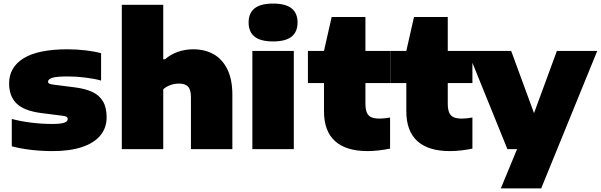

<svg xmlns="http://www.w3.org/2000/svg" viewBox="-20 -835 3364 1075"><path d="M46 -16V-169Q94 -156 153.8 -148.5Q213.5 -141 271 -141Q319.5 -141 339.2 -147.8Q359 -154.5 359 -168Q359 -176.5 353 -180.8Q347 -185 329 -187L211 -202Q114.5 -214.5 72.8 -255.5Q31 -296.5 31 -368Q31 -458.5 112.2 -508.8Q193.5 -559 359 -559Q408 -559 459.8 -553Q511.5 -547 546 -537V-384Q510.5 -394 459.2 -400.5Q408 -407 361 -407Q294.5 -407 271.8 -399Q249 -391 249 -378Q249 -371 255.5 -367Q262 -363 280 -361L398 -346Q457 -338.5 496.2 -320.5Q535.5 -302.5 556.2 -268Q577 -233.5 577 -178Q577 -119 541.8 -76.5Q506.5 -34 438.8 -11.5Q371 11 275 11Q213.5 11 153.5 4Q93.5 -3 46 -16Z M662 -808H894V-503H904Q935 -530.5 976 -544.8Q1017 -559 1062 -559Q1126 -559 1175 -532Q1224 -505 1252.5 -448Q1281 -391 1281 -304V0H1049V-291Q1049 -333 1032.8 -350Q1016.5 -367 982 -367Q956 -367 932.8 -358.2Q909.5 -349.5 894 -335V0H662Z M1393 0V-550H1625V0ZM1372 -709Q1372 -761.5 1405.5 -788.2Q1439 -815 1509 -815Q1579 -815 1612.5 -788.2Q1646 -761.5 1646 -709Q1646 -656.5 1612.5 -629.8Q1579 -603 1509 -603Q1439 -603 1405.5 -629.8Q1372 -656.5 1372 -709Z M2026 -370V-256Q2026 -223 2034 -204.5Q2042 -186 2059.2 -178.5Q2076.5 -171 2107 -171Q2129.5 -171 2164 -177V-3Q2136.5 3 2102 7Q2067.5 11 2038 11Q1917.5 11 1855.8 -45Q1794 -101 1794 -212V-370H1704V-550H1794L1837 -740H2026V-550H2164V-370Z M2487 -370V-256Q2487 -223 2495 -204.5Q2503 -186 2520.2 -178.5Q2537.5 -171 2568 -171Q2590.5 -171 2625 -177V-3Q2597.5 3 2563 7Q2528.5 11 2499 11Q2378.5 11 2316.8 -45Q2255 -101 2255 -212V-370H2165V-550H2255L2298 -740H2487V-550H2625V-370Z M3098 -550H3324L3010 220H2784L2875 0H2821L2598 -550H2842L2970 -201.5Z"/></svg>

Font: Encode Sans Expanded Black
Style: Regular
Weight: 900
Width: 7
Designer: Multiple Designers
Foundry: Impallari Type
Version: Version 2.000